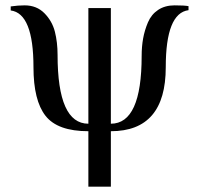

<svg xmlns="http://www.w3.org/2000/svg" viewBox="-20 -480 734 717"><path d="M684 -457V-442Q599 -431 599 -229Q599 10 394 10V217H310V10Q195 10 150 -47.5Q105 -105 105 -229Q105 -430 20 -441V-456Q48 -460 72 -460Q117 -460 146 -430.5Q175 -401 185 -361.5Q195 -322 195 -275Q195 -18 310 -18V-450H394V-18Q509 -18 509 -271Q509 -306 514.5 -336.5Q520 -367 532.5 -396.5Q545 -426 570.5 -443Q596 -460 632 -460Q670 -460 684 -457Z"/></svg>

Font: STIX
Style: Regular
Weight: 400
Designer: MicroPress Inc., with final additions and corrections provided by Coen Hoffman, Elsevier (retired)
Version: Version 1.1.1